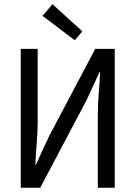

<svg xmlns="http://www.w3.org/2000/svg" viewBox="-20 -887 640 907"><path d="M78 0V-656H158V-316Q158 -264 153.5 -210.5Q149 -157 147 -108H149L212 -244L430 -656H522V0H442V-343Q442 -394 446.5 -446Q451 -498 453 -548H451L388 -412L170 0ZM333 -697 181 -812 228 -867 369 -739Z"/></svg>

Font: Source Code Pro
Style: Regular
Weight: 400
Monospace: yes
Designer: Paul D. Hunt, Teo Tuominen
Foundry: Adobe Systems Incorporated
Version: Version 1.018;hotconv 1.0.116;makeotfexe 2.5.65601